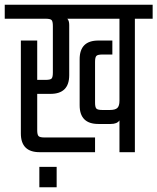

<svg xmlns="http://www.w3.org/2000/svg" viewBox="-40 -642 664 810"><path d="M604 -622V-563H529V0H464V-134Q454 -119 427 -119H375Q296 -119 296 -198V-392Q296 -471 375 -471H434V-412H392Q372 -412 366.5 -406Q361 -400 361 -381V-209Q361 -190 366.5 -184Q372 -178 392 -178H423Q446 -178 455 -186.5Q464 -195 464 -217V-563H244Q252 -555 252 -537V-325Q252 -246 173 -246H117V-93Q117 -74 122.5 -68Q128 -62 148 -62H361V0H127Q48 0 48 -79V-471H117V-305H152Q172 -305 177.5 -310.5Q183 -316 183 -336V-532Q183 -552 177.5 -557.5Q172 -563 152 -563H-20V-622ZM126 148V62H199V148Z"/></svg>

Font: Teko Light
Style: Regular
Weight: 300
Designer: Manushi Parikh, Jonny Pinhorn
Foundry: Indian Type Foundry
Version: Version 1.105;PS 1.0;hotconv 1.0.78;makeotf.lib2.5.61930; tt